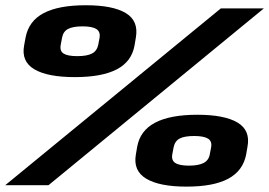

<svg xmlns="http://www.w3.org/2000/svg" viewBox="-30 -706 1026 732"><path d="M-10 0H155L976 -674H812ZM255.5 -412Q358 -412 415 -441.5Q472 -471 483 -533L488 -563Q499 -626.5 449.5 -656.2Q400 -686 297 -686Q193.5 -686 136.5 -656Q79.5 -626 67.5 -563L62 -533Q50.5 -471.5 101 -441.8Q151.5 -412 255.5 -412ZM264.5 -492Q228 -492 212.5 -501.8Q197 -511.5 201.5 -535L206.5 -561.5Q210.5 -585.5 229.2 -595.5Q248 -605.5 284.5 -605.5Q321.5 -605.5 337.5 -595.2Q353.5 -585 349.5 -561.5L344.5 -535Q339.5 -511.5 320.5 -501.8Q301.5 -492 264.5 -492ZM681 5.5Q784.5 5.5 840.5 -24.8Q896.5 -55 908.5 -117L913.5 -146.5Q925.5 -209 875.5 -238.8Q825.5 -268.5 722.5 -268.5Q618.5 -268.5 561.2 -238.2Q504 -208 493 -146.5L488 -117Q477 -55 527.5 -24.8Q578 5.5 681 5.5ZM690.5 -74.5Q654 -74.5 638.2 -84.8Q622.5 -95 627 -118.5L632 -145Q637 -168.5 655.2 -178Q673.5 -187.5 710.5 -187.5Q746 -187.5 762.5 -177.8Q779 -168 775 -145L770 -118.5Q766 -95 746.5 -84.8Q727 -74.5 690.5 -74.5Z"/></svg>

Font: Anybody Expanded ExtraBold
Style: Italic
Weight: 800
Width: 7
Italic angle: -10°
Version: Version 1.113;gftools[0.9.25]